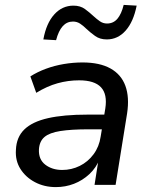

<svg xmlns="http://www.w3.org/2000/svg" viewBox="-20 -755 609 784"><path d="M208 9Q161 9 123 -11Q85 -31 63.5 -65Q42 -99 45 -143Q47 -195 79.5 -226.5Q112 -258 176 -272.5Q240 -287 338 -287H419L409 -227H343Q271 -227 226.5 -220Q182 -213 161.5 -195.5Q141 -178 139 -145Q137 -104 165 -82.5Q193 -61 234 -61Q272 -61 305.5 -77.5Q339 -94 362 -125Q385 -156 391 -197L410 -312Q419 -370 392.5 -398.5Q366 -427 303 -427Q258 -427 215 -415Q172 -403 128 -376L104 -443Q132 -461 167 -474Q202 -487 240.5 -493.5Q279 -500 317 -500Q387 -500 431 -475.5Q475 -451 492 -404.5Q509 -358 499 -292L452 0H366L383 -108H388Q373 -70 345 -44Q317 -18 282 -4.5Q247 9 208 9ZM209 -591 157 -594Q169 -660 201.5 -696Q234 -732 280 -732Q308 -732 327 -718Q346 -704 362 -689Q375 -677 388 -668Q401 -659 417 -659Q443 -659 459.5 -678.5Q476 -698 485 -735L538 -732Q525 -666 493 -630Q461 -594 416 -594Q388 -594 368.5 -608Q349 -622 333 -637Q320 -650 307 -658.5Q294 -667 278 -667Q253 -667 236 -648Q219 -629 209 -591Z"/></svg>

Font: Nunito Sans 10pt Medium
Style: Italic
Weight: 500
Italic angle: -9°
Designer: Vernon Adams
Foundry: Vernon Adams
Version: Version 3.101;gftools[0.9.27]